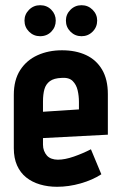

<svg xmlns="http://www.w3.org/2000/svg" viewBox="-20 -704 461 737"><path d="M134 -684Q109 -684 91.5 -666.5Q74 -649 74 -625Q74 -600 91.5 -582.5Q109 -565 134 -565Q160 -565 177 -582.5Q194 -600 194 -625Q194 -649 177 -666.5Q160 -684 134 -684ZM293 -684Q268 -684 250.5 -666.5Q233 -649 233 -625Q233 -600 250.5 -582.5Q268 -565 293 -565Q318 -565 335.5 -582.5Q353 -600 353 -625Q353 -649 335.5 -666.5Q318 -684 293 -684ZM145 -149V-174L394 -187V-343Q394 -399 372 -436.5Q350 -474 310.5 -492.5Q271 -511 218 -511Q166 -511 124 -492Q82 -473 57.5 -435Q33 -397 33 -340V-135Q33 -97 45.5 -69Q58 -41 80.5 -23Q103 -5 133.5 4Q164 13 199 13Q244 13 289.5 0Q335 -13 369 -35L329 -131Q298 -115 263.5 -103Q229 -91 202 -91Q189 -91 178 -95Q167 -99 160 -107Q153 -115 149 -125.5Q145 -136 145 -149ZM283 -313V-284L145 -275V-314Q145 -342 150.5 -361.5Q156 -381 171.5 -392.5Q187 -404 217 -405Q245 -407 259 -393Q273 -379 278 -357.5Q283 -336 283 -313Z"/></svg>

Font: Advent Pro
Style: Regular
Weight: 400
Designer: VivaRado, Andreas Kalpakidis
Foundry: VivaRado, Andreas Kalpakidis
Version: Version 3.000